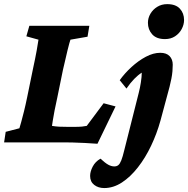

<svg xmlns="http://www.w3.org/2000/svg" viewBox="-30 -700 925 944"><path d="M449.2 6.8Q418.9 4.9 386.2 2.9Q353.5 1 325.2 0.5Q296.9 0 279.3 0H-9.8L-2 -51.8L65.4 -69.3Q68.4 -78.1 74.2 -99.6Q80.1 -121.1 87.9 -152.3Q95.7 -183.6 103.5 -221.7L130.9 -355.5Q143.6 -414.1 150.4 -451.7Q157.2 -489.3 159.2 -504.9L99.6 -521.5L114.3 -573.2H409.2L400.4 -519.5L316.4 -504.9Q312.5 -495.1 302.2 -453.6Q292 -412.1 279.3 -355.5L252 -221.7Q244.1 -186.5 238.3 -156.7Q232.4 -127 229.5 -106.9Q226.6 -86.9 225.6 -81.1Q243.2 -78.1 261.2 -77.1Q279.3 -76.2 305.7 -76.2H334Q358.4 -76.2 373 -77.6Q387.7 -79.1 396.5 -81.1L479.5 -192.4L538.1 -176.8ZM803.7 -273.4 758.8 -106.4Q741.2 -43 712.9 16.6Q684.6 76.2 647.9 123Q611.3 169.9 569.3 197.3Q527.3 224.6 482.4 224.6Q453.1 224.6 433.1 209Q413.1 193.4 413.1 165Q413.1 143.6 425.8 119.1Q438.5 94.7 463.9 80.1Q487.3 101.6 502.4 109.9Q517.6 118.2 532.2 118.2Q543.9 118.2 551.8 111.8Q559.6 105.5 566.4 88.4Q573.2 71.3 581.1 38.1L652.3 -244.1Q658.2 -266.6 662.6 -294.9Q667 -323.2 667 -342.8Q648.4 -331.1 629.9 -312Q611.3 -293 591.8 -264.6L558.6 -305.7Q583 -339.8 616.7 -370.6Q650.4 -401.4 687 -420.9Q723.6 -440.4 757.8 -440.4Q788.1 -440.4 803.7 -424.3Q819.3 -408.2 819.3 -381.8Q819.3 -368.2 817.9 -350.1Q816.4 -332 812.5 -312.5Q808.6 -293 803.7 -273.4ZM781.2 -507.8Q739.3 -507.8 718.3 -531.2Q697.3 -554.7 697.3 -587.9Q697.3 -611.3 709.5 -632.3Q721.7 -653.3 743.2 -666.5Q764.6 -679.7 792 -679.7Q834 -679.7 854.5 -657.2Q875 -634.8 875 -601.6Q875 -579.1 863.3 -557.1Q851.6 -535.2 830.6 -521.5Q809.6 -507.8 781.2 -507.8Z"/></svg>

Font: Crimson Pro ExtraBold
Style: Italic
Weight: 800
Italic angle: -12°
Designer: Jacques Le Bailly
Foundry: Baron von Fonthausen
Version: Version 1.003